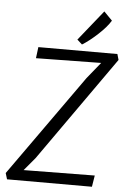

<svg xmlns="http://www.w3.org/2000/svg" viewBox="-63 -1022 703 1067"><g transform="rotate(5 288.5 -488.5)"><path d="M367.2 -782.7 339.4 -807.6 475.1 -976.6 521.5 -929.2Q500 -893.1 452.9 -849.6Q405.8 -806.2 367.2 -782.7ZM17.6 0 7.3 -34.2 408.7 -599.1 482.4 -689.9 119.1 -684.6 127 -747.1H567.9L577.1 -714.8L165.5 -131.3L105 -59.1L501.5 -63.5L491.2 0Z"/></g></svg>

Font: HaufeMerriweatherSansLt
Style: Italic
Weight: 300
Designer: Eben Sorkin ( eben@eyebytes.com )
Foundry: Eben Sorkin
Version: Version 1.56